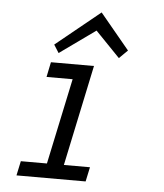

<svg xmlns="http://www.w3.org/2000/svg" viewBox="-50 -711 645 755"><g transform="rotate(5 273.0 -333.5)"><path d="M315.9 0H43L55.2 -57.1H158.2L230 -396H127L139.2 -455.1H309.1L225.1 -57.1H328.1ZM437 -527.3 403.8 -494.6 307.1 -594.7 166 -493.7 146 -525.4 320.8 -667.5Z"/></g></svg>

Font: Anonymous Pro
Style: Italic
Weight: 400
Italic angle: -12°
Monospace: yes
Designer: Mark Simonson
Version: Version 1.003